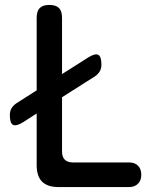

<svg xmlns="http://www.w3.org/2000/svg" viewBox="-20 -760 640 780"><path d="M218 0Q173 0 151 -22Q129 -44 129 -89V-299L73 -263Q45 -246 32.5 -253Q20 -260 20 -292Q20 -308 26.5 -319.5Q33 -331 46 -340L129 -393V-688Q129 -715 141.5 -727.5Q154 -740 180.5 -740Q207 -740 219.5 -727.5Q232 -715 232 -688V-459L339 -527Q367 -544 379.5 -537Q392 -530 392 -498Q392 -482 385.5 -470.5Q379 -459 366 -450L232 -365V-145Q232 -122 243.5 -111Q255 -100 277 -100H505Q528 -100 541 -86.5Q554 -73 554 -50Q554 -27 540.5 -13.5Q527 0 504 0Z"/></svg>

Font: Maple Mono NL Medium
Style: Regular
Weight: 500
Monospace: yes
Designer: subframe7536
Version: Version 7.000